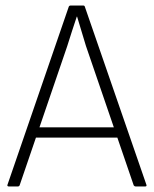

<svg xmlns="http://www.w3.org/2000/svg" viewBox="-20 -675 557 695"><path d="M13 0Q5 0 7 -6L229 -651Q231 -655 236 -655H281Q286 -655 287 -651L510 -6Q512 0 505 0H471Q467 0 464 -4L291 -509Q283 -535 275 -562Q267 -589 259 -615H258Q249 -589 240.5 -562Q232 -535 223 -507L51 -4Q49 0 44 0ZM100 -177 112 -214H403L415 -177Z"/></svg>

Font: Sofia Sans Semi Condensed ExtraLight
Style: Regular
Weight: 250
Version: Version 4.100